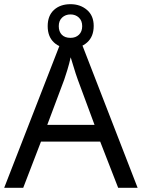

<svg xmlns="http://www.w3.org/2000/svg" viewBox="-20 -898 679 918"><path d="M545 0 459 -221H176L91 0H0L279 -717H360L638 0ZM352 -517Q349 -525 342 -546Q335 -567 328.5 -589.5Q322 -612 318 -624Q311 -593 302 -563.5Q293 -534 287 -517L206 -301H432ZM317 -667Q268 -667 238 -695Q208 -723 208 -773Q208 -823 238 -850.5Q268 -878 317 -878Q364 -878 396 -850.5Q428 -823 428 -774Q428 -723 396.5 -695Q365 -667 317 -667ZM317 -717Q342 -717 357.5 -732Q373 -747 373 -773Q373 -799 357 -814Q341 -829 317 -829Q293 -829 277 -814Q261 -799 261 -773Q261 -747 275.5 -732Q290 -717 317 -717Z"/></svg>

Font: Noto Sans Carian
Style: Regular
Weight: 400
Designer: Monotype Design Team
Foundry: Monotype Imaging Inc.
Version: Version 2.002; ttfautohint (v1.8.4.7-5d5b)